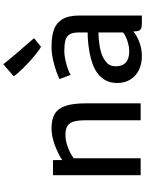

<svg xmlns="http://www.w3.org/2000/svg" viewBox="129 -1040 918 1217"><g transform="rotate(-90 588.5 -432.0)"><path d="M181.6 -555.7 182.1 -497.1Q220.2 -522.9 276.6 -543.9Q333 -564.9 384.3 -564.9Q441.9 -564.9 476.1 -543.5Q510.3 -522 525.9 -474.6Q541.5 -427.2 541.5 -346.7V0H434.1V-347.2Q434.1 -394 426.8 -421.6Q419.4 -449.2 399.9 -462.9Q380.4 -476.6 343.3 -476.6Q334.5 -476.6 330.1 -476.1Q300.8 -475.1 262.9 -461.2Q225.1 -447.3 193.4 -424.3V0H85.9V-555.7Z M1098.1 -387.7V7.8H1054.2Q1032.2 7.8 1021 4.9Q1009.8 2 1003.4 -8.8Q997.1 -19.5 997.1 -43V-46.9Q972.7 -24.4 929.9 -8.3Q887.2 7.8 840.8 7.8Q791.5 7.8 752.7 -11.2Q713.9 -30.3 692.1 -65.7Q670.4 -101.1 670.4 -148.9Q670.4 -201.7 699 -240.2Q727.5 -278.8 778.8 -299.8Q824.2 -317.9 881.6 -326.9Q939 -335.9 990.7 -335.9V-392.1Q990.7 -431.2 978.3 -450.7Q965.8 -470.2 940.9 -477.1Q916 -483.9 872.1 -483.9Q848.6 -483.9 818.1 -477.5Q787.6 -471.2 761 -461.7Q734.4 -452.1 721.7 -443.4L695.3 -513.7Q708 -521.5 741.5 -533.7Q774.9 -545.9 817.6 -555.4Q860.4 -564.9 899.9 -564.9Q964.4 -564.9 1007.3 -550.3Q1050.3 -535.6 1074.2 -496.8Q1098.1 -458 1098.1 -387.7ZM990.7 -111.8V-267.6Q955.1 -267.6 910.4 -260.7Q865.7 -253.9 838.4 -240.7Q808.6 -226.6 792.5 -207.5Q776.4 -188.5 776.4 -158.2Q776.4 -72.3 872.6 -72.3Q895.5 -72.3 920.9 -79.1Q946.3 -85.9 965.6 -95.5Q984.9 -105 990.7 -111.8ZM712.9 -804.7 789.6 -870.6Q836.9 -809.6 939 -693.8L954.6 -675.8L900.4 -631.8Q881.3 -640.6 842.3 -673.1Q803.2 -705.6 765.9 -743.2Q728.5 -780.8 712.9 -804.7Z"/></g></svg>

Font: Merriweather Sans
Style: Regular
Weight: 400
Designer: Eben Sorkin
Foundry: Eben Sorkin
Version: Version 1.006; ttfautohint (v1.4.1) -l 6 -r 50 -G 0 -x 11 -H